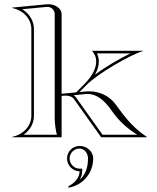

<svg xmlns="http://www.w3.org/2000/svg" viewBox="-20 -635 725 888"><path d="M348 157C348 187 326 211 296 227L297 233C363.6 221.6 411 165.4 411 98C411 66 382.8 40 348 40C316 40 290 66 290 98C290 130 316 157 348 157ZM348 145C322.9 145 302 123.6 302 98C302 72.6 322.6 52 348 52C369.5 52 387 72.6 387 98C387 137.5 376.3 172.4 347.9 197.3C355.7 185 360 171.8 360 157V145ZM125 -100C125 -51 87 -13 37 -2V0H265V-191.5L273.5 -192.3C276.7 -192.6 279.9 -192.8 283 -192.8C299.9 -192.8 315 -187.9 323.3 -175.1L448 0H659V-2C604 -39 569 -78 529 -133L515 -152C486.1 -191.7 440.1 -212.7 391.6 -212.7C386.4 -212.7 381.2 -212.5 376 -212L347.7 -209.3L380.1 -242C431.1 -293.4 578 -380 644 -400H405C419 -385.4 425 -368.4 425 -350.6C425 -316.6 403 -279.3 372.6 -248.6L332.1 -207.8L265 -201.4V-570C265 -594 237.7 -615.5 203.6 -615.5C200.8 -615.5 197.9 -615.3 195 -615L37 -600V-598C87 -587 125 -549 125 -500ZM243 -12H89.5C118.6 -32.7 137 -63.3 137 -100V-500C137 -539.9 114.3 -572.9 83 -592.3L196.2 -603.1C197.4 -603.2 198.5 -603.2 199.7 -603.2C217.7 -603.2 233 -588.4 233 -570V-90C233 -62.3 236.7 -39 243 -12ZM419.4 -290.1C431.2 -311.4 437 -329.7 437 -350.6C437 -363.5 434 -376.2 428.2 -388H583.2C530.8 -362.8 467 -324.8 419.4 -290.1ZM320.7 -194.6 377.1 -200.1C379.9 -200.3 382.7 -200.5 385.5 -200.5C426.2 -200.5 461.2 -171.5 489.3 -133L503.2 -114C534.6 -70.9 569.4 -40.5 614.7 -12H454.2L333.2 -181.9C330.2 -186.5 325.4 -191.3 320.7 -194.6Z"/></svg>

Font: Sortefax
Style: Medium
Weight: 500
Designer: gluk
Foundry: gluk
Version: Version 0.261